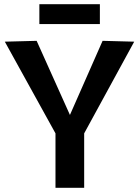

<svg xmlns="http://www.w3.org/2000/svg" viewBox="-20 -897 665 917"><path d="M245 0V-260L3 -698L155 -702L314 -348L470 -702L621 -698L382 -260V0ZM168 -782V-877H457V-782Z"/></svg>

Font: Georama ExtraCondensed Thin SemiBold
Style: Regular
Weight: 600
Version: Version 1.001